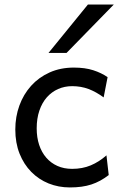

<svg xmlns="http://www.w3.org/2000/svg" viewBox="-20 -801 538 833"><path d="M451.7 -41.5Q433.1 -27.3 414.8 -17.3Q396.5 -7.3 376.5 -0.7Q356.4 5.9 333.5 9Q310.5 12.2 283.2 12.2Q233.9 12.2 190.9 -5.1Q147.9 -22.5 115.7 -55.2Q83.5 -87.9 64.9 -134.3Q46.4 -180.7 46.4 -239.3Q46.4 -294.4 64.2 -343.3Q82 -392.1 115 -428.7Q147.9 -465.3 195.1 -486.6Q242.2 -507.8 300.3 -507.8Q349.1 -507.8 384.5 -496.3Q419.9 -484.9 446.8 -466.3L429.7 -378.4Q396.5 -402.8 363.8 -415Q331.1 -427.2 293 -427.2Q260.3 -427.2 232.2 -414.8Q204.1 -402.3 183.3 -378.9Q162.6 -355.5 150.9 -321.3Q139.2 -287.1 139.2 -244.1Q139.2 -204.6 149.9 -172.4Q160.6 -140.1 180.7 -116.9Q200.7 -93.8 229 -81.1Q257.3 -68.4 293 -68.4Q337.4 -68.4 373.5 -83.5Q409.7 -98.6 441.9 -127ZM473.6 -781.2 268.6 -571.3H190.4L361.3 -781.2Z"/></svg>

Font: Andika Compact
Style: Regular
Weight: 400
Designer: Victor Gaultney, Annie Olsen, Julie Remington, Don Collingsworth, Eric Hays, Becca Hirsbrunner
Foundry: SIL International
Version: Version 5.000 ; LnSpcTght